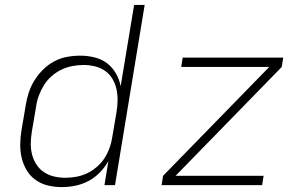

<svg xmlns="http://www.w3.org/2000/svg" viewBox="-20 -755 1240 783"><path d="M232 8Q203 8 175.5 1.5Q148 -5 125.5 -21Q103 -37 89 -60.5Q75 -84 68.5 -111Q62 -138 62.5 -167Q63 -196 68 -226L85 -326Q89 -352 97.5 -378Q106 -404 121 -428Q136 -452 156.5 -472Q177 -492 201.5 -505Q226 -518 253 -523Q280 -528 307 -528Q337 -528 365.5 -521Q394 -514 416 -497.5Q438 -481 452.5 -456Q467 -431 472 -403L527 -735H570L449 0H406L422 -98Q408 -73 387 -51.5Q366 -30 340 -16.5Q314 -3 286.5 2.5Q259 8 232 8ZM246 -30Q268 -30 290.5 -34Q313 -38 334.5 -48Q356 -58 375 -74.5Q394 -91 406.5 -110.5Q419 -130 427 -152.5Q435 -175 438 -197L455 -297Q459 -321 459.5 -345Q460 -369 455 -391.5Q450 -414 438.5 -433.5Q427 -453 408.5 -466Q390 -479 367 -484.5Q344 -490 320 -490Q298 -490 274.5 -485.5Q251 -481 229.5 -470.5Q208 -460 189.5 -443.5Q171 -427 158.5 -406.5Q146 -386 138 -364Q130 -342 127 -319L110 -219Q106 -195 105.5 -171.5Q105 -148 110.5 -126Q116 -104 128 -85Q140 -66 158.5 -53.5Q177 -41 199.5 -35.5Q222 -30 246 -30ZM639 0 645 -38 1078 -482H719L725 -520H1135L1129 -482L696 -38H1055L1049 0Z"/></svg>

Font: Iosevka Aile Extralight
Style: Italic
Weight: 200
Italic angle: -9°
Designer: Belleve Invis
Foundry: Belleve Invis
Version: Version 31.1.0; ttfautohint (v1.8.4)